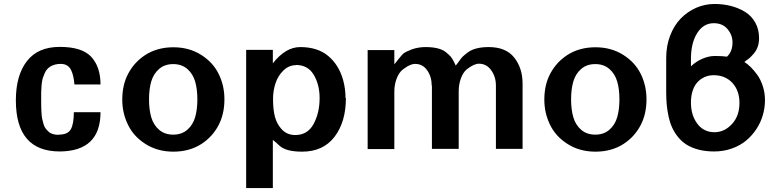

<svg xmlns="http://www.w3.org/2000/svg" viewBox="-20 -752 3935 970"><path d="M276.9 -70.8V-71.8Q322.8 -71.8 337.9 -99.1Q353 -126.5 353 -185.1H487.8Q487.8 11.7 282.2 13.2Q60.1 13.2 60.1 -245.1Q60.1 -370.6 115.7 -442.9Q171.4 -515.1 282.2 -515.1Q395.5 -515.1 441.9 -463.9Q487.8 -413.1 487.8 -325.2H356Q354 -348.6 350.3 -365.2Q346.7 -381.8 339.4 -397.5Q332 -413.1 318.8 -421.1Q305.7 -429.2 287.1 -429.2Q257.3 -429.2 236.3 -417Q215.3 -404.8 206.1 -382.8Q205.1 -379.9 202.4 -373.3Q199.7 -366.7 199 -365Q198.2 -363.3 196.5 -358.4Q194.8 -353.5 194.3 -350.6Q193.8 -347.7 192.9 -342.5Q191.9 -337.4 191.2 -332.3Q190.4 -327.1 189.9 -319.8Q188 -287.6 188 -285.2V-248Q188 -227.1 188.2 -214.8Q188.5 -202.6 189.5 -183.6Q190.4 -164.6 192.9 -153.1Q195.3 -141.6 199.5 -126.7Q203.6 -111.8 210.2 -103.3Q216.8 -94.7 225.8 -86.4Q234.9 -78.1 247.8 -74.5Q260.7 -70.8 276.9 -70.8Z M1113.8 -250Q1113.8 -174.3 1083 -117.2Q1052.2 -60.1 998 -24.9Q937.5 14.2 856 14.2Q776.4 14.2 715.3 -24.4Q654.3 -63 626 -123Q597.7 -181.2 597.7 -249Q597.7 -324.7 628.7 -381.8Q659.7 -439 713.9 -474.1Q774.4 -513.2 856 -513.2Q935.5 -513.2 996.6 -474.6Q1057.6 -436 1085.9 -376Q1113.8 -318.8 1113.8 -250ZM783.7 -96.4Q812 -71.8 855 -71.8Q897.9 -71.8 926.3 -96.4Q954.6 -121.1 965.8 -159.7Q977.1 -198.2 977.1 -250Q977.1 -301.8 965.8 -340.3Q954.6 -378.9 926.3 -403.6Q897.9 -428.2 855 -428.2Q812 -428.2 783.7 -403.6Q755.4 -378.9 744.1 -340.3Q732.9 -301.8 732.9 -250Q732.9 -198.2 744.1 -159.7Q755.4 -121.1 783.7 -96.4Z M1725.6 -256.8H1727.5Q1727.5 -136.2 1670.2 -61Q1612.8 14.2 1506.3 14.2Q1421.9 14.2 1389.6 -18.1Q1374 -33.7 1358.4 -44.9V198.2H1223.6V-500H1358.4V-432.1Q1422.9 -514.2 1496.6 -514.2Q1584.5 -514.2 1638.2 -469.2Q1691.9 -424.3 1713.4 -348.1Q1725.6 -303.2 1725.6 -256.8ZM1474.6 -423.8 1476.6 -422.9Q1439.9 -422.9 1412.4 -396.5Q1384.8 -370.1 1372.1 -332Q1359.4 -293.9 1359.4 -252Q1359.4 -197.8 1369.1 -161.4Q1378.9 -125 1403.8 -98.1Q1430.7 -69.8 1471.7 -69.8Q1534.2 -69.8 1564.5 -126Q1594.7 -182.1 1594.7 -256.8Q1594.7 -324.7 1564.5 -375Q1535.2 -423.8 1474.6 -423.8Z M2162.1 -319.8 2161.1 -318.8Q2161.1 -363.8 2138.4 -396.5Q2115.7 -429.2 2077.1 -429.2Q2065.9 -429.2 2053.7 -424.1Q2041.5 -418.9 2034.7 -414.6Q2027.8 -410.2 2015.1 -400.9Q1995.6 -385.7 1983.9 -355Q1972.2 -324.2 1972.2 -289.1V1H1837.4V-499H1972.2V-426.8Q1975.6 -430.2 1992.2 -452.1Q2011.7 -477.1 2021 -483.9Q2030.3 -490.7 2061.5 -502.9Q2094.2 -514.2 2129.4 -514.2Q2201.7 -514.2 2233.4 -487.8Q2250 -474.1 2257.3 -465.6Q2264.6 -457 2273.4 -439.9Q2278.3 -428.7 2282.2 -420.9Q2287.6 -426.3 2296.4 -439Q2308.6 -457 2316.9 -465.3Q2325.2 -473.6 2344.2 -487.8Q2380.4 -514.2 2449.2 -514.2Q2536.1 -514.2 2578.1 -460.9Q2620.1 -407.7 2620.1 -329.1V0H2485.4V-319.8Q2485.4 -363.8 2461.7 -397Q2438 -430.2 2399.4 -430.2Q2375 -430.2 2338.4 -401.9Q2319.8 -386.7 2308.6 -356.4Q2297.4 -326.2 2297.4 -290V0H2162.1Z M3246.1 -250Q3246.1 -174.3 3215.3 -117.2Q3184.6 -60.1 3130.4 -24.9Q3069.8 14.2 2988.3 14.2Q2908.7 14.2 2847.7 -24.4Q2786.6 -63 2758.3 -123Q2730 -181.2 2730 -249Q2730 -324.7 2761 -381.8Q2792 -439 2846.2 -474.1Q2906.7 -513.2 2988.3 -513.2Q3067.9 -513.2 3128.9 -474.6Q3189.9 -436 3218.3 -376Q3246.1 -318.8 3246.1 -250ZM2916 -96.4Q2944.3 -71.8 2987.3 -71.8Q3030.3 -71.8 3058.6 -96.4Q3086.9 -121.1 3098.1 -159.7Q3109.4 -198.2 3109.4 -250Q3109.4 -301.8 3098.1 -340.3Q3086.9 -378.9 3058.6 -403.6Q3030.3 -428.2 2987.3 -428.2Q2944.3 -428.2 2916 -403.6Q2887.7 -378.9 2876.5 -340.3Q2865.2 -301.8 2865.2 -250Q2865.2 -198.2 2876.5 -159.7Q2887.7 -121.1 2916 -96.4Z M3470.7 -454.1V-417Q3496.1 -441.4 3528.6 -455.3Q3561 -469.2 3591.8 -469.2Q3628.4 -469.2 3652.8 -465.8Q3680.7 -491.2 3680.7 -538.1Q3680.7 -574.7 3655.8 -604.7Q3630.9 -634.8 3585.9 -634.8Q3533.7 -634.8 3502.2 -584.7Q3470.7 -534.7 3470.7 -454.1ZM3589.8 -84Q3639.6 -84 3677.7 -125Q3715.8 -166 3715.8 -231.9Q3715.8 -294.4 3679.9 -333.3Q3644 -372.1 3585 -372.1Q3569.8 -372.1 3554.7 -368.2Q3539.6 -364.3 3524.2 -354.2Q3508.8 -344.2 3497.1 -328.9Q3485.4 -313.5 3478 -289.1Q3470.7 -264.6 3470.7 -233.9Q3470.7 -169.9 3502.9 -127Q3535.2 -84 3589.8 -84ZM3345.7 -285.2V-459Q3345.7 -519.5 3365.2 -571Q3384.8 -622.6 3418.2 -657.5Q3451.7 -692.4 3496.1 -712.2Q3540.5 -731.9 3589.8 -731.9Q3632.8 -731.9 3671.6 -722.2Q3710.4 -712.4 3743.2 -692.6Q3775.9 -672.9 3795.4 -638.4Q3814.9 -604 3814.9 -559.1Q3814.9 -535.6 3808.1 -516.1Q3801.3 -496.6 3788.3 -481.4Q3775.4 -466.3 3765.6 -458Q3755.9 -449.7 3740.7 -439Q3756.8 -428.7 3772.9 -412.8Q3789.1 -397 3806.2 -373.3Q3823.2 -349.6 3834 -316.2Q3844.7 -282.7 3844.7 -246.1Q3844.7 -207 3833.7 -169.7Q3822.8 -132.3 3800.8 -99.1Q3778.8 -65.9 3748.5 -41Q3718.3 -16.1 3676.8 -1.5Q3635.3 13.2 3587.9 13.2Q3544.9 13.2 3510 4.2Q3475.1 -4.9 3450.2 -20.3Q3425.3 -35.6 3406.5 -58.6Q3387.7 -81.5 3376.2 -106.7Q3364.7 -131.8 3357.9 -162.8Q3351.1 -193.8 3348.4 -222.9Q3345.7 -252 3345.7 -285.2Z"/></svg>

Font: Perun
Style: Bold
Weight: 700
Foundry: Copyright (c) Stefan Peev, Context Ltd, 2016
Version: Version 1.0000